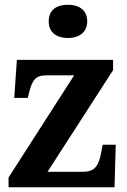

<svg xmlns="http://www.w3.org/2000/svg" viewBox="-20 -788 534 808"><path d="M266 -628C310 -628 347 -650 347 -698C347 -748 310 -768 266 -768C220 -768 185 -748 185 -698C185 -650 220 -628 266 -628ZM16 0H462L467 -179H412L406 -147C395 -87 377 -65 328 -65H180L456 -493V-536H51L40 -376H97L103 -401C117 -455 132 -471 177 -471H292L16 -41Z"/></svg>

Font: Noto Serif Hebrew SemiCondensed
Style: Bold
Weight: 700
Width: 4
Designer: Monotype Design Team
Foundry: Monotype Imaging Inc.
Version: Version 2.004